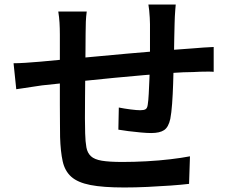

<svg xmlns="http://www.w3.org/2000/svg" viewBox="-20 -801 1040 850"><path d="M758 -781Q757 -773 756 -758Q755 -743 754 -727Q753 -711 753 -698Q752 -666 751.5 -634.5Q751 -603 750.5 -574.5Q750 -546 749 -520Q748 -478 746.5 -430.5Q745 -383 742 -342Q739 -301 734 -275Q726 -238 706.5 -225Q687 -212 649 -212Q632 -212 603.5 -214.5Q575 -217 548 -220.5Q521 -224 504 -227L506 -325Q531 -320 558.5 -316.5Q586 -313 601 -313Q617 -313 624.5 -317.5Q632 -322 634 -337Q637 -356 638.5 -386Q640 -416 641.5 -451.5Q643 -487 644 -521Q644 -548 644 -576.5Q644 -605 644 -635Q644 -665 644 -694Q644 -706 643 -722.5Q642 -739 640.5 -755Q639 -771 637 -781ZM364 -750Q361 -728 360 -705Q359 -682 359 -653Q359 -625 358.5 -578.5Q358 -532 357.5 -478.5Q357 -425 356.5 -372.5Q356 -320 356 -277.5Q356 -235 357 -211Q358 -173 362.5 -148.5Q367 -124 382.5 -109.5Q398 -95 431 -89.5Q464 -84 522 -84Q573 -84 628.5 -87Q684 -90 734.5 -96Q785 -102 821 -109L817 13Q784 17 735 20.5Q686 24 632.5 26.5Q579 29 530 29Q436 29 380 18Q324 7 295.5 -18.5Q267 -44 257.5 -87Q248 -130 246 -194Q246 -215 245.5 -252.5Q245 -290 245 -336.5Q245 -383 245 -431.5Q245 -480 245 -524Q245 -568 245 -600.5Q245 -633 245 -647Q245 -676 243.5 -700.5Q242 -725 238 -750ZM40 -521Q62 -521 93 -523Q124 -525 159 -528Q190 -531 249.5 -536.5Q309 -542 385 -549Q461 -556 542.5 -563.5Q624 -571 700.5 -577Q777 -583 836 -587Q856 -589 880.5 -590.5Q905 -592 926 -593V-483Q918 -484 901.5 -484Q885 -484 866.5 -483.5Q848 -483 835 -482Q796 -482 739.5 -478Q683 -474 618.5 -468.5Q554 -463 486.5 -456.5Q419 -450 357.5 -443.5Q296 -437 246 -431.5Q196 -426 166 -423Q151 -421 129 -417.5Q107 -414 86 -411Q65 -408 52 -406Z"/></svg>

Font: Noto Sans TC SemiBold
Style: Regular
Weight: 600
Designer: Ryoko NISHIZUKA  (kana, bopomofo & ideographs); Paul D. Hunt (Latin, Greek & Cyrillic); Sandoll Communications , Soo-you
Foundry: Adobe
Version: Version 2.004-H2;hotconv 1.0.118;makeotfexe 2.5.65603